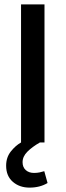

<svg xmlns="http://www.w3.org/2000/svg" viewBox="-20 -650 300 876"><path d="M183 -630V0H162Q127 20 105 42Q83 64 83 90Q83 113 97.5 126Q112 139 135 139Q149 139 161 136.5Q173 134 182 131L197 185Q162 206 115 206Q69 206 38.5 179.5Q8 153 8 106Q8 68 29.5 41Q51 14 76 0V-630Z"/></svg>

Font: Mukta Medium
Style: Regular
Weight: 500
Designer: Girish Dalvi and Yashodeep Gholap
Foundry: Ek Type
Version: Version 2.538;PS 1.002;hotconv 16.6.51;makeotf.lib2.5.65220;